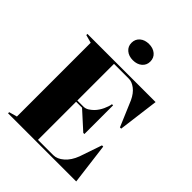

<svg xmlns="http://www.w3.org/2000/svg" viewBox="-258 -1075 1211 1211"><g transform="rotate(45 347.5 -469.0)"><path d="M32 0V-10L86 -25V-683L32 -698V-708H640L605 -436H594L522 -606Q502 -649 473 -671Q444 -693 418 -693H284V-366H339Q357 -366 373 -376Q389 -386 403 -400Q424 -422 438 -452Q452 -482 455 -504H465V-248H455L337 -355H284V-15H421Q455 -15 489 -44.5Q523 -74 543 -127L594 -276H605L640 0ZM352 -938Q389 -938 412.5 -918Q436 -898 436 -865Q436 -833 412.5 -813Q389 -793 352 -793Q315 -793 291.5 -813Q268 -833 268 -865Q268 -898 291.5 -918Q315 -938 352 -938Z"/></g></svg>

Font: Kalnia SemiBold
Style: Regular
Weight: 600
Designer: Frida Medrano
Foundry: Frida Medrano
Version: Version 1.105